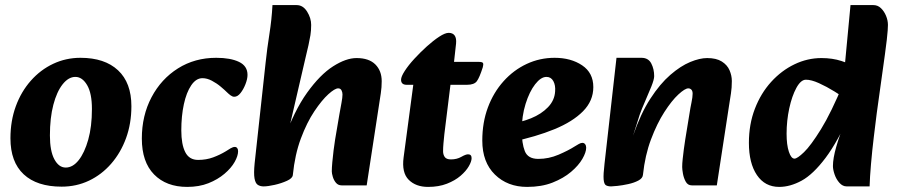

<svg xmlns="http://www.w3.org/2000/svg" viewBox="-20 -718 3533 754"><path d="M222 15Q125 15 73 -33.5Q21 -82 21 -175Q21 -243 42 -300.5Q63 -358 101 -401Q139 -444 189 -467.5Q239 -491 296 -491Q391 -491 443.5 -442Q496 -393 496 -301Q496 -233 475 -175.5Q454 -118 416.5 -75Q379 -32 329.5 -8.5Q280 15 222 15ZM238 -60Q266 -60 289 -89Q312 -118 326.5 -169.5Q341 -221 341 -290Q341 -352 322 -384Q303 -416 276 -416Q249 -416 226 -387Q203 -358 189.5 -306.5Q176 -255 176 -186Q176 -125 193.5 -92.5Q211 -60 238 -60Z M715 16Q633 16 585 -33Q537 -82 537 -174Q537 -264 575 -336Q613 -408 679 -449.5Q745 -491 829 -491Q885 -491 918.5 -475Q952 -459 952 -424Q952 -408 944 -387.5Q936 -367 924.5 -352.5Q913 -338 900 -338Q893 -338 885.5 -343.5Q878 -349 872 -355Q863 -364 847 -377.5Q831 -391 812 -401Q793 -411 775 -411Q750 -411 731 -383Q712 -355 702 -308.5Q692 -262 692 -206Q692 -151 707.5 -120.5Q723 -90 758 -90Q790 -90 817 -100Q844 -110 867 -124Q876 -130 885.5 -135.5Q895 -141 902 -141Q908 -141 911.5 -136.5Q915 -132 915 -124Q915 -106 901.5 -82Q888 -58 861.5 -35.5Q835 -13 798.5 1.5Q762 16 715 16Z M1322 10Q1308 10 1299.5 0Q1291 -10 1287 -23.5Q1283 -37 1283 -45Q1283 -59 1285 -81Q1287 -103 1290 -127.5Q1293 -152 1296 -170L1313 -270Q1317 -293 1321 -314Q1325 -335 1325 -347Q1325 -356 1321 -363.5Q1317 -371 1308 -371Q1295 -371 1269.5 -348Q1244 -325 1214.5 -281Q1185 -237 1161.5 -174Q1138 -111 1130 -31L1094 -167Q1135 -283 1186 -354Q1237 -425 1288 -457.5Q1339 -490 1380 -490Q1429 -490 1454 -465Q1479 -440 1479 -399Q1479 -375 1475.5 -352Q1472 -329 1468 -303L1420 10ZM1015 14Q1002 14 992.5 8Q983 2 979.5 -17.5Q976 -37 980 -77L1023 -471Q1029 -528 1038 -584.5Q1047 -641 1050 -698H1145Q1170 -698 1186 -672.5Q1202 -647 1202 -620Q1202 -598 1199 -579.5Q1196 -561 1191.5 -541Q1187 -521 1180 -492L1112 -199L1143 -240Q1136 -176 1134 -119Q1132 -62 1130 -31Q1129 -18 1107 -8Q1085 2 1058.5 8Q1032 14 1015 14Z M1661 16Q1613 16 1585 -12Q1557 -40 1565 -100L1603 -385H1577Q1555 -385 1555 -405Q1555 -417 1569.5 -439.5Q1584 -462 1607.5 -487.5Q1631 -513 1656.5 -536Q1682 -559 1705 -574Q1728 -589 1742 -589Q1758 -589 1765.5 -578.5Q1773 -568 1771 -547L1763 -475H1860Q1875 -475 1877 -470Q1879 -465 1876 -454Q1863 -413 1852.5 -399Q1842 -385 1814 -385H1749L1725 -191Q1723 -172 1721.5 -155Q1720 -138 1720 -124Q1720 -111 1726.5 -101.5Q1733 -92 1751 -92Q1774 -92 1791.5 -102Q1809 -112 1818 -112Q1832 -112 1832 -97Q1832 -84 1821 -65Q1810 -46 1788.5 -27.5Q1767 -9 1735 3.5Q1703 16 1661 16Z M2050 16Q1973 16 1923.5 -32.5Q1874 -81 1874 -166Q1874 -237 1896 -296Q1918 -355 1957.5 -399Q1997 -443 2048.5 -467Q2100 -491 2158 -491Q2222 -491 2266 -461.5Q2310 -432 2310 -376Q2310 -322 2269.5 -281Q2229 -240 2157 -210.5Q2085 -181 1990 -161L1977 -231Q2025 -237 2065.5 -253.5Q2106 -270 2132 -297Q2158 -324 2160 -359Q2162 -383 2153 -399.5Q2144 -416 2126 -416Q2104 -416 2081.5 -387Q2059 -358 2044 -310Q2029 -262 2029 -206Q2029 -155 2041 -124.5Q2053 -94 2094 -94Q2135 -94 2173.5 -110.5Q2212 -127 2237 -143Q2245 -148 2253 -152.5Q2261 -157 2267 -157Q2274 -157 2278 -151.5Q2282 -146 2282 -138Q2282 -120 2267 -94Q2252 -68 2222.5 -43Q2193 -18 2150 -1Q2107 16 2050 16Z M2697 10Q2681 10 2673 -4.5Q2665 -19 2662 -36Q2659 -53 2659 -62Q2659 -76 2661 -94Q2663 -112 2665.5 -132Q2668 -152 2671 -170L2688 -274Q2691 -294 2695.5 -315.5Q2700 -337 2700 -350Q2700 -361 2695 -366Q2690 -371 2683 -371Q2670 -371 2644 -347Q2618 -323 2589 -278Q2560 -233 2536.5 -170.5Q2513 -108 2505 -32L2466 -185Q2496 -272 2534 -330.5Q2572 -389 2612.5 -424Q2653 -459 2690.5 -474.5Q2728 -490 2757 -490Q2793 -490 2814.5 -476.5Q2836 -463 2845 -442Q2854 -421 2854 -400Q2854 -373 2850.5 -351Q2847 -329 2843 -303L2795 10ZM2380 14Q2367 14 2359.5 9.5Q2352 5 2350.5 -14Q2349 -33 2354 -75L2401 -491H2499Q2526 -491 2537.5 -469Q2549 -447 2549 -419Q2549 -406 2538 -378.5Q2527 -351 2513.5 -320.5Q2500 -290 2492 -267L2466 -185L2522 -191L2505 -32Q2504 -18 2487 -9Q2470 0 2447 5Q2424 10 2405 12Q2386 14 2380 14Z M3040 16Q2984 16 2952.5 -30.5Q2921 -77 2921 -157Q2921 -230 2944.5 -291Q2968 -352 3008.5 -396.5Q3049 -441 3100 -465.5Q3151 -490 3206 -490Q3249 -490 3284.5 -478.5Q3320 -467 3345 -455L3316 -321Q3289 -339 3257.5 -358.5Q3226 -378 3196 -391.5Q3166 -405 3145 -405Q3125 -405 3107.5 -373Q3090 -341 3079.5 -292.5Q3069 -244 3069 -193Q3069 -149 3078 -122Q3087 -95 3100 -95Q3111 -95 3137.5 -120.5Q3164 -146 3204 -210.5Q3244 -275 3293 -393L3324 -283Q3271 -163 3222 -98Q3173 -33 3128 -8.5Q3083 16 3040 16ZM3305 14Q3289 14 3276.5 0Q3264 -14 3257.5 -33Q3251 -52 3251 -66Q3251 -96 3264 -141.5Q3277 -187 3296 -233L3311 -269L3270 -311L3281 -416L3295 -433L3320 -698H3410Q3427 -698 3439.5 -686Q3452 -674 3459.5 -656Q3467 -638 3467 -620Q3467 -612 3466 -598Q3465 -584 3462.5 -561.5Q3460 -539 3455 -503L3423 -273Q3418 -234 3411.5 -180Q3405 -126 3400.5 -74Q3396 -22 3395 14Z"/></svg>

Font: Alkatra
Style: Bold
Weight: 700
Designer: Suman Bhandary
Version: Version 1.100;gftools[0.9.22]